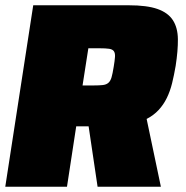

<svg xmlns="http://www.w3.org/2000/svg" viewBox="-22 -708 707 728"><path d="M-2 0 104 -688H466Q535 -688 575 -674Q615 -660 633.5 -631.5Q652 -603 652.5 -559.5Q653 -516 644 -458Q638 -423 630.5 -392.5Q623 -362 610.5 -336.5Q598 -311 579.5 -291Q561 -271 534 -257L588 0H348L314 -229H267L232 0ZM291 -384H333Q354 -384 367.5 -385.5Q381 -387 389 -394Q397 -401 401 -415Q405 -429 409 -454Q413 -478 414 -492Q415 -506 410 -513.5Q405 -521 392 -523Q379 -525 354 -525H313Z"/></svg>

Font: Azeri Sans Black
Style: Italic
Weight: 900
Designer: Hector Gatti & Omnibus-Type (original fonts) / Cristiano Sobral (main changes and remastering)
Foundry: Omnibus-Type
Version: Version 0.07;August 21, 2020;FontCreator 13.0.0.2681 64-bit;